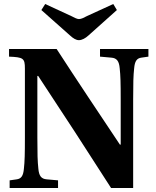

<svg xmlns="http://www.w3.org/2000/svg" viewBox="-20 -936 779 956"><path d="M186 -886 328 -760C344 -745 359 -736 373 -736C388 -736 406 -746 420 -759L562 -886L544 -916L413 -856C400 -849 385 -841 373 -841C363 -841 349 -849 335 -856L205 -916ZM28 0H269V-38L213 -43C185 -45 174 -61 171 -96C167 -132 166 -170 166 -252V-558H170C293 -372 414 -186 533 0H643V-440C643 -522 644 -561 648 -596C651 -631 661 -646 684 -649L719 -654V-692H478V-654L534 -649C562 -647 573 -631 576 -596C580 -560 581 -522 581 -440V-216H577C471 -375 365 -533 262 -692H25V-654C96 -651 104 -646 104 -595V-252C104 -170 103 -131 99 -96C96 -61 86 -46 63 -43L28 -38Z"/></svg>

Font: Heuristica
Style: Bold
Weight: 700
Version: Version 1.0.1